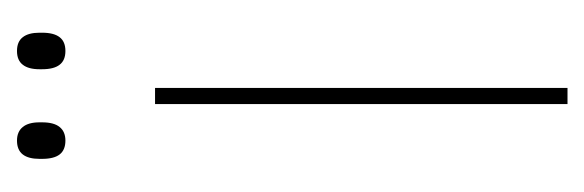

<svg xmlns="http://www.w3.org/2000/svg" viewBox="-251 -437 688 226"><g transform="rotate(-90 93.0 -324.0)"><path d="M83.5 0V-485.5H102.5V0ZM40.5 -591Q29.5 -591 24.2 -597.8Q19 -604.5 19 -618.5V-621.5Q19 -634.5 24.2 -641.2Q29.5 -648 40.5 -648Q51 -648 56.5 -641.2Q62 -634.5 62 -621.5V-618.5Q62 -604.5 56.5 -597.8Q51 -591 40.5 -591ZM146 -591Q135 -591 129.8 -597.8Q124.5 -604.5 124.5 -618.5V-621.5Q124.5 -634.5 129.8 -641.2Q135 -648 146 -648Q157 -648 162.2 -641.2Q167.5 -634.5 167.5 -621.5V-618.5Q167.5 -604.5 162.2 -597.8Q157 -591 146 -591Z"/></g></svg>

Font: Anek Gujarati Medium Thin
Style: Regular
Weight: 250
Version: Version 1.003